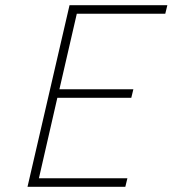

<svg xmlns="http://www.w3.org/2000/svg" viewBox="-20 -720 665 740"><path d="M86 0 248 -700H625L617 -667H276L209 -376H494L486 -343H201L130 -33H471L463 0Z"/></svg>

Font: Titillium Web ExtraLight
Style: Italic
Weight: 275
Italic angle: -13°
Version: Version 1.002;PS 57.000;hotconv 1.0.70;makeotf.lib2.5.55311